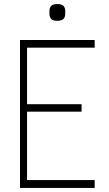

<svg xmlns="http://www.w3.org/2000/svg" viewBox="-20 -931 540 951"><path d="M449 -695H114V-415H384V-378H114V-39H449V0H79V-733H449ZM225 -859Q225 -870 225 -880Q226 -895 235 -903Q244 -911 264 -911Q284 -911 293 -903Q302 -895 303 -880Q303 -870 303 -859Q302 -844 293 -836Q284 -828 264 -828Q244 -828 235 -836Q226 -844 225 -859Z"/></svg>

Font: Kreadon
Style: Regular
Weight: 400
Designer: kohakuno
Foundry: StudioGnu
Version: Version 1.000;Glyphs 3.1.2 (3151)